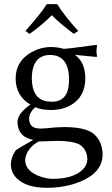

<svg xmlns="http://www.w3.org/2000/svg" viewBox="-20 -665 539 923"><path d="M254.9 -645Q288.6 -590.8 356 -516.1L335 -502Q264.2 -555.2 229 -591.8Q184.1 -545.9 122.1 -502L102.1 -516.1Q174.3 -597.2 205.1 -645ZM101.1 104Q101.1 159.7 178.2 185.1Q208.5 194.8 231.9 194.8Q331.1 194.8 377 150.9Q399.4 128.4 399.9 101.1Q398.9 52.2 360.8 28.8Q325.7 12.2 254.9 12.2Q249.5 12.2 225.6 13.2Q183.6 15.1 166 15.1Q120.1 40 105.5 81.5Q101.1 93.8 101.1 104ZM390.1 -289.1Q390.1 -199.7 319.8 -159.2Q279.3 -136.2 224.1 -136.2Q176.8 -136.7 149.9 -149.9Q120.1 -123.5 120.1 -94.2Q120.1 -50.8 165 -47.4Q171.4 -46.9 178.2 -46.9Q181.2 -46.9 207 -48.8Q245.1 -53.7 290 -54.2Q392.1 -53.7 431.2 -21Q472.7 15.6 473.1 78.1Q473.1 164.6 363.8 209Q292.5 237.8 204.1 237.8Q106 237.8 59.1 190.9Q32.2 162.6 32.2 124Q32.7 92.8 55.2 58.1Q67.4 48.3 136.7 9.3Q138.7 8.3 140.1 7.3Q73.2 -4.4 64.9 -64.9Q64 -72.3 64 -79.1Q64.9 -119.6 126 -162.1Q55.7 -204.1 55.2 -287.1Q55.2 -371.6 132.3 -414.6Q176.3 -438.5 225.1 -439Q259.3 -438.5 286.1 -430.2Q315.4 -431.6 416 -445.8Q431.6 -447.8 443.8 -449.2L446.8 -445.8Q443.8 -431.6 443.8 -419.9Q443.8 -406.7 446.8 -394L443.8 -391.1Q350.1 -400.9 339.8 -401.4Q389.6 -366.7 390.1 -289.1ZM312 -284.2Q310.5 -399.9 221.2 -400.9Q152.3 -400.9 136.7 -329.1Q133.3 -311.5 132.8 -292Q132.8 -190.9 203.6 -178.2Q215.8 -176.3 229 -175.8Q303.2 -175.8 311 -259.8Q312 -272 312 -284.2Z"/></svg>

Font: Linux Biolinum Capitals O
Style: Small Caps
Weight: 400
Designer: Philipp H. Poll
Foundry: Philipp H. Poll
Version: Version 1.0.4